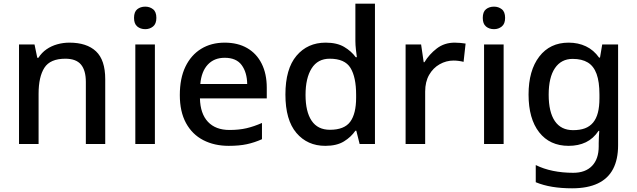

<svg xmlns="http://www.w3.org/2000/svg" viewBox="-20 -780 3451 1040"><path d="M356 -549Q450 -549 500 -502Q550 -455 550 -351V0H445V-336Q445 -399 418.5 -430.5Q392 -462 334 -462Q252 -462 220.5 -413Q189 -364 189 -272V0H83V-539H167L182 -467H188Q206 -495 232 -513Q258 -531 290 -540Q322 -549 356 -549Z M819 -539V0H713V-539ZM767 -744Q791 -744 809 -730Q827 -716 827 -683Q827 -651 809 -636.5Q791 -622 767 -622Q741 -622 723.5 -636.5Q706 -651 706 -683Q706 -716 723.5 -730Q741 -744 767 -744Z M1197 -549Q1268 -549 1319 -519.5Q1370 -490 1397.5 -435Q1425 -380 1425 -305V-247H1063Q1065 -164 1106.5 -120Q1148 -76 1223 -76Q1275 -76 1315.5 -85.5Q1356 -95 1399 -114V-26Q1359 -8 1317.5 1Q1276 10 1219 10Q1141 10 1081 -21Q1021 -52 987.5 -113.5Q954 -175 954 -265Q954 -356 984.5 -419Q1015 -482 1069.5 -515.5Q1124 -549 1197 -549ZM1197 -467Q1140 -467 1105.5 -430Q1071 -393 1065 -325H1319Q1318 -388 1289 -427.5Q1260 -467 1197 -467Z M1742 10Q1645 10 1585.5 -60Q1526 -130 1526 -268Q1526 -407 1586 -478Q1646 -549 1744 -549Q1805 -549 1844 -526Q1883 -503 1907 -470H1913Q1911 -484 1908 -510.5Q1905 -537 1905 -558V-760H2011V0H1928L1910 -72H1905Q1882 -38 1843 -14Q1804 10 1742 10ZM1767 -77Q1845 -77 1877 -120.5Q1909 -164 1909 -251V-267Q1909 -362 1878.5 -412Q1848 -462 1766 -462Q1701 -462 1668 -409.5Q1635 -357 1635 -266Q1635 -175 1668 -126Q1701 -77 1767 -77Z M2443 -549Q2457 -549 2474 -547.5Q2491 -546 2502 -544L2491 -445Q2480 -448 2465 -450Q2450 -452 2437 -452Q2397 -452 2361.5 -432Q2326 -412 2304.5 -374.5Q2283 -337 2283 -284V0H2177V-539H2261L2275 -443H2279Q2305 -486 2346 -517.5Q2387 -549 2443 -549Z M2708 -539V0H2602V-539ZM2656 -744Q2680 -744 2698 -730Q2716 -716 2716 -683Q2716 -651 2698 -636.5Q2680 -622 2656 -622Q2630 -622 2612.5 -636.5Q2595 -651 2595 -683Q2595 -716 2612.5 -730Q2630 -744 2656 -744Z M3060 -549Q3112 -549 3154 -529Q3196 -509 3225 -468H3230L3242 -539H3328V7Q3328 83 3301 135Q3274 187 3218.5 213.5Q3163 240 3079 240Q3021 240 2972 232Q2923 224 2882 207V114Q2924 135 2975.5 145.5Q3027 156 3085 156Q3151 156 3187 118.5Q3223 81 3223 13V-5Q3223 -18 3224 -39.5Q3225 -61 3226 -71H3222Q3194 -29 3153.5 -9.5Q3113 10 3060 10Q2958 10 2900.5 -63.5Q2843 -137 2843 -268Q2843 -398 2901 -473.5Q2959 -549 3060 -549ZM3082 -461Q3020 -461 2986 -411Q2952 -361 2952 -267Q2952 -173 2985.5 -124Q3019 -75 3084 -75Q3122 -75 3148.5 -85Q3175 -95 3192.5 -116Q3210 -137 3218.5 -169.5Q3227 -202 3227 -248V-268Q3227 -337 3211.5 -379.5Q3196 -422 3164 -441.5Q3132 -461 3082 -461Z"/></svg>

Font: Noto Sans Cham Medium
Style: Regular
Weight: 500
Version: Version 2.002